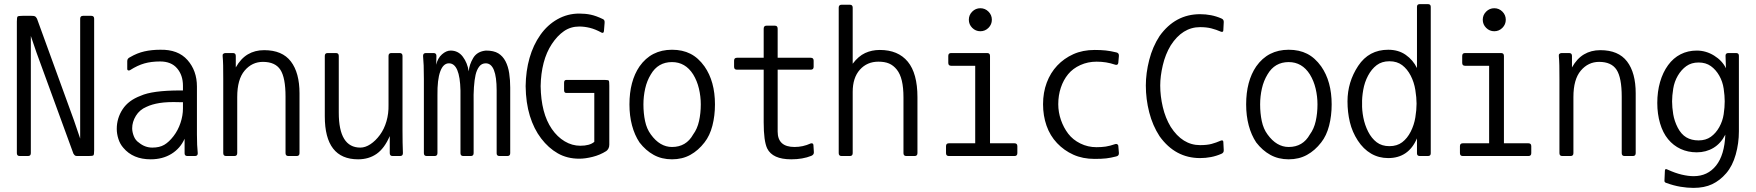

<svg xmlns="http://www.w3.org/2000/svg" viewBox="-20 -716 8540 934"><path d="M116 43H76Q62 43 62 29V-611Q62 -632 65.5 -635.5Q69 -639 90 -639H133Q146 -639 150.5 -636.5Q155 -634 160 -625L340 -130L370 -42V-625Q370 -639 384 -639H424Q438 -639 438 -625V15Q438 36 434.5 39.5Q431 43 410 43H357Q349 43 345.5 41Q342 39 337 31L158 -459L130 -541V29Q130 43 116 43Z M870 -219H851Q795 -221 757 -215Q719 -209 692 -196Q659 -182 641 -152.5Q623 -123 623 -92Q623 -74 631 -53.5Q639 -33 656 -22Q685 2 721 2Q756 2 779 -11.5Q802 -25 824 -53.5Q846 -82 858 -118Q870 -154 870 -188ZM613 -375Q608 -372 603.5 -373.5Q599 -375 599 -380V-419Q599 -432 613 -438Q647 -458 682.5 -466Q718 -474 759 -474Q846 -476 892 -424Q938 -372 938 -295V-62Q938 -34 939 -12Q940 10 942 30Q942 43 928 43H892Q878 43 878 30V-41Q857 6 814 32.5Q771 59 713 59Q627 59 580 3Q564 -15 556 -40Q548 -65 548 -89Q548 -141 576.5 -184.5Q605 -228 664 -250Q721 -276 857 -276H870V-299Q870 -350 841.5 -383.5Q813 -417 759 -417Q716 -417 682.5 -407.5Q649 -398 613 -375Z M1437 29Q1437 43 1423 43H1383Q1369 43 1369 29V-246Q1369 -338 1344 -376.5Q1319 -415 1259 -415Q1206 -415 1170 -372.5Q1134 -330 1134 -244V29Q1134 43 1120 43H1080Q1066 43 1066 29V-331Q1066 -374 1065.5 -398Q1065 -422 1063 -444Q1062 -451 1066.5 -454.5Q1071 -458 1077 -458H1113Q1127 -458 1127 -444V-388Q1151 -431 1185.5 -451.5Q1220 -472 1265 -472Q1353 -472 1395 -417Q1437 -362 1437 -262Z M1940 29Q1940 43 1926 43H1890Q1876 43 1876 29V-54Q1850 6 1812 32.5Q1774 59 1722 59Q1560 59 1560 -150V-444Q1560 -458 1574 -458H1614Q1628 -458 1628 -444V-168Q1628 2 1733 2Q1757 2 1782 -14.5Q1807 -31 1828 -59.5Q1849 -88 1860 -126Q1871 -164 1870 -206V-444Q1870 -458 1884 -458H1924Q1938 -458 1938 -444V-82Q1938 -49 1938.5 -23Q1939 3 1940 29Z M2042 -331Q2042 -373 2041 -397.5Q2040 -422 2038 -444Q2038 -458 2052 -458H2089Q2103 -458 2103 -444L2102 -401Q2109 -433 2130 -451.5Q2151 -470 2172 -470Q2209 -470 2231.5 -440Q2254 -410 2260 -369Q2263 -402 2282 -434Q2301 -466 2344 -470Q2382 -470 2404 -456.5Q2426 -443 2439 -418Q2452 -393 2457 -360Q2462 -327 2462 -290V29Q2462 43 2448 43H2410Q2396 43 2396 30V-276Q2396 -408 2343 -408Q2323 -408 2311 -392Q2299 -376 2293.5 -352Q2288 -328 2285.5 -292Q2283 -256 2284 -216V29Q2284 43 2270 43H2234Q2220 43 2220 29V-276Q2217 -408 2164 -408Q2136 -408 2121.5 -368Q2107 -328 2108 -253V29Q2108 43 2094 43H2056Q2042 43 2042 29Z M2925 -327Q2939 -327 2941.5 -323.5Q2944 -320 2944 -299V-12Q2944 -1 2939.5 7Q2935 15 2929 19Q2899 38 2863 47Q2827 56 2798 56Q2739 56 2693.5 30Q2648 4 2612.5 -42.5Q2577 -89 2557.5 -152.5Q2538 -216 2537 -297Q2538 -371 2556 -434Q2574 -497 2608.5 -546Q2643 -595 2692 -622.5Q2741 -650 2798 -650Q2828 -650 2854 -644.5Q2880 -639 2913 -623Q2923 -619 2921 -603L2918 -566Q2917 -553 2907 -557Q2876 -574 2849.5 -580.5Q2823 -587 2798 -587Q2756 -587 2723.5 -564.5Q2691 -542 2664.5 -502Q2638 -462 2624.5 -410Q2611 -358 2610 -297Q2611 -231 2624.5 -179Q2638 -127 2664.5 -88.5Q2691 -50 2727 -28.5Q2763 -7 2803 -7Q2849 -7 2871 -26V-264H2734Q2724 -264 2724 -278V-313Q2724 -327 2734 -327Z M3389 -208Q3389 -247 3380 -285Q3371 -323 3352 -354Q3314 -414 3249 -414Q3181 -414 3146 -354Q3127 -323 3118.5 -285Q3110 -247 3110 -208Q3110 -165 3118 -127Q3126 -89 3146 -62Q3190 -1 3249 -1Q3318 -1 3352 -62Q3372 -89 3380.5 -127Q3389 -165 3389 -208ZM3458 -208Q3458 -153 3445.5 -104.5Q3433 -56 3407 -23Q3377 16 3338 37.5Q3299 59 3249 59Q3199 59 3160 37.5Q3121 16 3091 -23Q3067 -59 3054.5 -106Q3042 -153 3042 -208Q3042 -321 3091 -393Q3148 -474 3249 -474Q3300 -474 3338.5 -454.5Q3377 -435 3407 -393Q3458 -320 3458 -208Z M3927 42Q3885 59 3829 59Q3738 59 3712 6Q3695 -30 3695 -121V-377H3565Q3551 -377 3551 -391V-421Q3551 -435 3565 -435H3695V-576Q3695 -591 3708 -591H3750Q3763 -591 3763 -576V-435H3924Q3938 -435 3938 -421V-391Q3938 -377 3924 -377H3763V-76Q3763 -1 3845 -1Q3886 -1 3923 -18Q3928 -20 3932.5 -18Q3937 -16 3937 -10L3939 22Q3941 36 3927 42Z M4443 29Q4443 43 4429 43H4389Q4375 43 4375 29V-242Q4375 -290 4367 -323.5Q4359 -357 4342.5 -377.5Q4326 -398 4305 -407Q4284 -416 4253 -416Q4198 -416 4163 -377Q4128 -338 4128 -269V29Q4128 43 4114 43H4074Q4060 43 4060 29V-679Q4060 -693 4074 -693H4114Q4128 -693 4128 -679V-406Q4156 -443 4188.5 -458Q4221 -473 4260 -473Q4349 -473 4396 -416Q4443 -359 4443 -243Z M4915 -19Q4929 -19 4929 -5V29Q4929 43 4915 43H4596Q4582 43 4582 29V-5Q4582 -19 4596 -19H4724V-396H4607Q4593 -396 4593 -410V-444Q4593 -458 4607 -458H4782Q4796 -458 4796 -444V-19ZM4693 -620Q4693 -643 4709.5 -659.5Q4726 -676 4749 -676Q4772 -676 4788.5 -659.5Q4805 -643 4805 -620Q4805 -597 4788.5 -580.5Q4772 -564 4749 -564Q4726 -564 4709.5 -580.5Q4693 -597 4693 -620Z M5410 45Q5383 52 5361 54.5Q5339 57 5305 57Q5247 57 5201.5 36.5Q5156 16 5122 -20Q5088 -56 5071 -104.5Q5054 -153 5054 -209Q5054 -266 5072 -314Q5090 -362 5123 -397Q5156 -432 5201.5 -452.5Q5247 -473 5305 -473Q5336 -473 5359 -470.5Q5382 -468 5411 -461Q5424 -458 5423 -444L5420 -410Q5418 -398 5406 -401Q5382 -409 5360.5 -412.5Q5339 -416 5314 -416Q5272 -416 5235.5 -399.5Q5199 -383 5176 -355Q5153 -327 5140.5 -289.5Q5128 -252 5128 -209Q5128 -170 5141 -132.5Q5154 -95 5176.5 -65.5Q5199 -36 5235.5 -18Q5272 0 5314 0Q5339 0 5359 -3Q5379 -6 5405 -15Q5416 -18 5420 -8L5423 28Q5424 42 5410 45Z M5919 -32Q5924 -34 5927.5 -32.5Q5931 -31 5931 -25L5933 14Q5934 27 5922 32Q5897 43 5871 48Q5845 53 5818 53Q5697 53 5621 -53Q5587 -105 5570.5 -169.5Q5554 -234 5554 -300Q5554 -360 5570.5 -424.5Q5587 -489 5621 -541Q5697 -647 5818 -647Q5845 -647 5871 -642Q5897 -637 5922 -626Q5934 -621 5933 -608L5931 -569Q5931 -563 5927.5 -561.5Q5924 -560 5919 -562Q5896 -572 5872.5 -578Q5849 -584 5818 -584Q5732 -584 5675 -495Q5649 -452 5636.5 -398.5Q5624 -345 5624 -300Q5624 -249 5636.5 -195.5Q5649 -142 5675 -99Q5732 -10 5818 -10Q5852 -10 5874 -16Q5896 -22 5919 -32Z M6389 -208Q6389 -247 6380 -285Q6371 -323 6352 -354Q6314 -414 6249 -414Q6181 -414 6146 -354Q6127 -323 6118.5 -285Q6110 -247 6110 -208Q6110 -165 6118 -127Q6126 -89 6146 -62Q6190 -1 6249 -1Q6318 -1 6352 -62Q6372 -89 6380.5 -127Q6389 -165 6389 -208ZM6458 -208Q6458 -153 6445.5 -104.5Q6433 -56 6407 -23Q6377 16 6338 37.5Q6299 59 6249 59Q6199 59 6160 37.5Q6121 16 6091 -23Q6067 -59 6054.5 -106Q6042 -153 6042 -208Q6042 -321 6091 -393Q6148 -474 6249 -474Q6300 -474 6338.5 -454.5Q6377 -435 6407 -393Q6458 -320 6458 -208Z M6940 30Q6940 43 6926 43H6887Q6873 43 6873 30V-43Q6832 53 6733 53Q6687 53 6649.5 31Q6612 9 6585 -32.5Q6558 -74 6546.5 -122Q6535 -170 6535 -223Q6535 -317 6587 -395.5Q6639 -474 6733 -474Q6783 -474 6818.5 -449Q6854 -424 6873 -385V-683Q6873 -696 6887 -696H6926Q6940 -696 6940 -683ZM6606 -212Q6605 -181 6612 -144.5Q6619 -108 6635.5 -75.5Q6652 -43 6677 -24Q6702 -5 6739 -5Q6776 -5 6801 -24Q6826 -43 6842.5 -75.5Q6859 -108 6865 -144.5Q6871 -181 6871 -212Q6871 -241 6865 -278.5Q6859 -316 6842.5 -348Q6826 -380 6801 -399Q6776 -418 6739 -418Q6702 -418 6677 -399Q6652 -380 6635 -348Q6618 -316 6611.5 -278.5Q6605 -241 6606 -212Z M7415 -19Q7429 -19 7429 -5V29Q7429 43 7415 43H7096Q7082 43 7082 29V-5Q7082 -19 7096 -19H7224V-396H7107Q7093 -396 7093 -410V-444Q7093 -458 7107 -458H7282Q7296 -458 7296 -444V-19ZM7193 -620Q7193 -643 7209.5 -659.5Q7226 -676 7249 -676Q7272 -676 7288.5 -659.5Q7305 -643 7305 -620Q7305 -597 7288.5 -580.5Q7272 -564 7249 -564Q7226 -564 7209.5 -580.5Q7193 -597 7193 -620Z M7937 29Q7937 43 7923 43H7883Q7869 43 7869 29V-246Q7869 -338 7844 -376.5Q7819 -415 7759 -415Q7706 -415 7670 -372.5Q7634 -330 7634 -244V29Q7634 43 7620 43H7580Q7566 43 7566 29V-331Q7566 -374 7565.5 -398Q7565 -422 7563 -444Q7562 -451 7566.5 -454.5Q7571 -458 7577 -458H7613Q7627 -458 7627 -444V-388Q7651 -431 7685.5 -451.5Q7720 -472 7765 -472Q7853 -472 7895 -417Q7937 -362 7937 -262Z M8086 174Q8075 171 8077 160L8079 115Q8079 102 8092 109Q8129 126 8161 133.5Q8193 141 8219 141Q8287 141 8328 89.5Q8369 38 8373 -61Q8351 -18 8315 3.5Q8279 25 8234 25Q8191 25 8155.5 8.5Q8120 -8 8094.5 -39Q8069 -70 8055.5 -116Q8042 -162 8042 -215Q8042 -270 8055.5 -317Q8069 -364 8094.5 -399Q8120 -434 8155.5 -452Q8191 -470 8234 -470Q8279 -470 8318.5 -445.5Q8358 -421 8376 -384L8374 -445Q8374 -458 8388 -458H8425Q8439 -458 8439 -445V-77Q8439 -19 8423.5 36Q8408 91 8377.5 126.5Q8347 162 8309 180Q8271 198 8218 198Q8188 198 8155 192.5Q8122 187 8086 174ZM8114 -223Q8114 -194 8119.5 -160.5Q8125 -127 8141.5 -95Q8158 -63 8183 -48Q8208 -33 8243 -33Q8278 -33 8302.5 -50.5Q8327 -68 8343.5 -97.5Q8360 -127 8365 -160.5Q8370 -194 8370 -223Q8370 -250 8365 -284.5Q8360 -319 8343.5 -348Q8327 -377 8302.5 -394.5Q8278 -412 8243 -412Q8208 -412 8183.5 -394.5Q8159 -377 8142 -348Q8125 -319 8119.5 -284.5Q8114 -250 8114 -223Z"/></svg>

Font: NanumGothicCoding
Style: Regular
Weight: 400
Monospace: yes
Designer: Kwon Bruce; Nicolas Noh; Sung-woo Choi; Go-un Cha; Soo-hyun Park;
Foundry: NHN Corporation
Version: Version 2.000;PS 1;hotconv 1.0.49;makeotf.lib2.0.14853